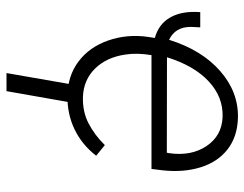

<svg xmlns="http://www.w3.org/2000/svg" viewBox="-104 -474 784 617"><g transform="rotate(90 288.5 -166.0)"><path d="M15.1 0ZM287.6 9.8Q224.1 8.8 178 -25.9Q131.8 -60.5 110.6 -121.3Q89.4 -182.1 99.1 -249.5L102.5 -271Q57.1 -283.7 36.1 -321.3Q15.1 -358.9 19.5 -417H68.4L66.9 -386.7Q66.9 -336.4 108.4 -316.9Q141.1 -421.9 209 -481.2Q276.9 -540.5 360.4 -538.1Q420.4 -536.1 460.7 -504.6Q501 -473.1 518.1 -418.2Q535.2 -363.3 527.8 -295.9L523.4 -260.3H157.7Q149.9 -214.8 155.8 -176.3Q164.6 -115.7 200.9 -78.9Q237.3 -42 292 -40Q339.4 -38.6 377 -58.1Q414.6 -77.6 446.8 -110.4L481 -82.5Q445.3 -36.6 395.8 -12.9Q346.2 10.7 287.6 9.8ZM356.9 -488.8Q292.5 -491.2 241.9 -444.1Q191.4 -397 164.6 -310.1L471.2 -309.6L472.7 -316.9Q482.9 -387.7 450 -437Q417 -486.3 356.9 -488.8ZM273.4 205.6H215.3L255.9 -27.8H314.5Z"/></g></svg>

Font: Roboto Light
Style: Italic
Weight: 300
Italic angle: -12°
Designer: Google
Version: Version 2.134; 2016; ttfautohint (v1.6)